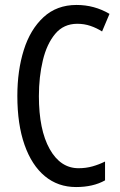

<svg xmlns="http://www.w3.org/2000/svg" viewBox="-20 -745 486 775"><path d="M292 -649Q237 -649 203 -608.5Q169 -568 153 -501.5Q137 -435 137 -357Q137 -221 180.5 -143.5Q224 -66 297 -66Q327 -66 353.5 -73.5Q380 -81 404 -93V-17Q356 10 287 10Q214 10 161 -34Q108 -78 79 -160.5Q50 -243 50 -358Q50 -460 76 -543Q102 -626 155.5 -675.5Q209 -725 289 -725Q361 -725 422 -689L392 -618Q370 -632 345 -640.5Q320 -649 292 -649Z"/></svg>

Font: Noto Sans Georgian ExtraCondensed
Style: Regular
Weight: 400
Width: 2
Designer: Monotype Design Team, Akaki Razmadze
Foundry: Google LLC
Version: Version 2.005; ttfautohint (v1.8.4.7-5d5b)